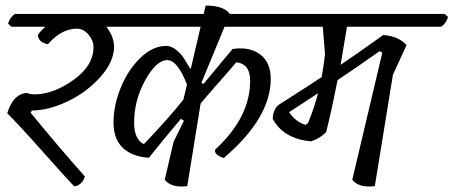

<svg xmlns="http://www.w3.org/2000/svg" viewBox="-20 -669 1630 690"><path d="M316 -500Q316 -523 298 -544.5Q280 -566 256 -566Q201 -566 152 -510Q118 -517 116 -543Q123 -555 143 -573H21L9 -584Q16 -608 34 -619H500L512 -608Q505 -584 487 -573H362Q390 -537 390 -500Q389 -446 340 -391.5Q291 -337 222.5 -304.5Q154 -272 95 -272L90 -264Q199 -131 285 -35Q280 -18 268.5 -8.5Q257 1 246 0Q219 -28 131 -127Q43 -226 6 -262Q27 -331 76 -335Q92 -329 111 -330Q177 -333 246.5 -383.5Q316 -434 316 -500Z M953 -386Q953 -245 784 -101Q749 -113 753 -131Q879 -247 879 -379Q879 -440 829 -445Q815 -428 767 -373.5Q719 -319 701 -297L653 0Q596 7 572 -23L604 -160L641 -235L630 -242Q556 -154 515 -102Q455 -106 421.5 -137.5Q388 -169 388 -229.5Q388 -290 414 -354Q440 -418 484.5 -461Q529 -504 577 -504Q596 -504 613.5 -489.5Q631 -475 638.5 -463Q646 -451 664 -422L666 -423L701 -573H380L368 -584Q375 -608 393 -619H712L719 -649Q784 -649 806 -619H1102L1114 -608Q1107 -584 1089 -573H787L704 -372L711 -367Q732 -392 769.5 -437.5Q807 -483 816 -493Q878 -502 915.5 -473Q953 -444 953 -386ZM581 -453Q542 -453 502 -381Q462 -309 462 -228Q462 -168 497 -151Q586 -244 639 -311L652 -365Q618 -453 581 -453Z M1578 -619 1590 -608Q1583 -584 1565 -573H1227Q1218 -517 1204 -436Q1271 -481 1357 -543Q1411 -540 1441 -507L1392 -400L1327 0Q1270 7 1246 -23L1354 -480L1344 -485Q1256 -423 1193 -381Q1169 -260 1152 -194Q1129 -171 1098 -161Q999 -170 960 -242Q962 -279 984 -294Q1096 -365 1136 -392Q1143 -431 1148 -473L1140 -573H982L970 -584Q977 -608 995 -619ZM1123 -334 1019 -266Q1041 -232 1078 -220L1087 -227Q1109 -280 1123 -334Z"/></svg>

Font: Tillana
Style: Regular
Weight: 400
Designer: Lipi Raval (Devanagari, Latin), Jonny Pinhorn (Latin)
Foundry: Indian Type Foundry
Version: Version 2.002;PS 1.0;hotconv 1.0.79;makeotf.lib2.5.61930; tt